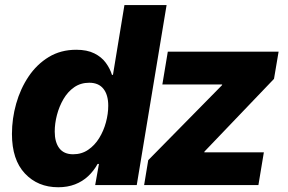

<svg xmlns="http://www.w3.org/2000/svg" viewBox="-20 -748 1164 776"><path d="M215.3 8.8Q132.8 8.8 80.6 -46.9Q28.3 -102.5 28.3 -206.5Q28.3 -268.6 45.4 -329.1Q62.5 -389.6 95.7 -439Q128.9 -488.3 177.2 -517.6Q225.6 -546.9 288.1 -546.9Q332 -546.9 361.3 -532.2Q390.6 -517.6 407.7 -494.1Q424.8 -470.7 432.6 -445.3H436.5L482.9 -727.5H653.3L532.7 0H364.7L379.9 -85.4H374.5Q358.9 -57.1 336.2 -35.9Q313.5 -14.6 283.2 -2.9Q252.9 8.8 215.3 8.8ZM275.4 -124.5Q310.1 -124.5 336.4 -142.6Q362.8 -160.6 380.9 -189.9Q398.9 -219.2 408.2 -253.7Q417.5 -288.1 417.5 -320.8Q417.5 -364.7 397.9 -389.2Q378.4 -413.6 340.8 -413.6Q306.2 -413.6 280 -395.5Q253.9 -377.4 236.6 -347.7Q219.2 -317.9 210.2 -283.4Q201.2 -249 201.2 -216.3Q201.2 -173.3 219.7 -148.9Q238.3 -124.5 275.4 -124.5ZM562.5 0 579.1 -100.6 877.4 -403.8 877.9 -406.7H636.2L658.2 -539.1H1106L1087.4 -429.2L806.2 -135.3L805.7 -132.3H1046.4L1024.4 0Z"/></svg>

Font: Inter 18pt ExtraBold
Style: Italic
Weight: 800
Italic angle: -9.3988°
Designer: Rasmus Andersson
Foundry: rsms
Version: Version 4.001;git-66647c0bb